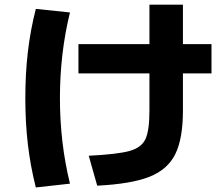

<svg xmlns="http://www.w3.org/2000/svg" viewBox="-20 -783 978 840"><path d="M633.8 -298.8V-461.9H323.2V-589.8H633.8V-762.7H780.3V-589.8H905.3V-461.9H780.3V-298.8Q780.3 -176.3 746.8 -108.6Q713.4 -41 633.5 -9.5Q553.7 22 405.3 29.3L368.2 -101.6Q493.2 -107.9 545.9 -122.3Q598.6 -136.7 616.2 -174.3Q633.8 -211.9 633.8 -298.8ZM90.8 -353.5Q90.8 -460 101.8 -555.2Q112.8 -650.4 136.7 -744.1L286.1 -728.5Q242.2 -549.8 242.2 -353.5Q242.2 -158.2 286.1 20.5L136.7 37.1Q112.8 -57.6 101.8 -152.6Q90.8 -247.6 90.8 -353.5Z"/></svg>

Font: Pretendard ExtraBold
Style: Regular
Weight: 800
Designer: Base glyphs from Inter by Rasmus Andersson; Hangeul glyphs from Noto Sans CJK(Source Han Sans) by Jang Soo-young and Kan
Foundry: Kil Hyung-jin
Version: Version 1.309